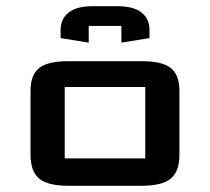

<svg xmlns="http://www.w3.org/2000/svg" viewBox="-20 -597 675 617"><path d="M460.4 -474.6V-501.5Q460.4 -536.1 434.8 -556.6Q409.2 -577.1 357.9 -577.1H277.3Q226.1 -577.1 200.4 -556.6Q174.8 -536.1 174.8 -501.5V-474.6L265.1 -460V-513.7H370.1V-460ZM446.8 -317.4H188V-87.9H446.8ZM556.6 -100.1Q556.6 -46.9 529.3 -23.4Q502 0 434.6 0H200.2Q132.8 0 105.5 -23.4Q78.1 -46.9 78.1 -100.1V-305.2Q78.1 -355.5 105.2 -377.9Q132.3 -400.4 200.2 -400.4H434.6Q502.4 -400.4 529.5 -377.9Q556.6 -355.5 556.6 -305.2Z"/></svg>

Font: Squarish Sans CT
Style: Regular
Weight: 400
Version: Version 0.9